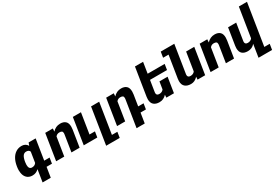

<svg xmlns="http://www.w3.org/2000/svg" viewBox="68 -1960 4850 3373"><g transform="rotate(-30 2493.5 -273.5)"><path d="M588.9 0H479.5L447.3 203.1H281.7L320.8 -43.9Q266.1 9.8 192.4 9.8Q137.7 9.8 100.1 -15.4Q62.5 -40.5 43.7 -85.4Q24.9 -130.4 24.9 -189.9Q24.9 -225.1 30.3 -257.3L32.2 -269.5Q44.9 -350.6 78.1 -411.1Q111.3 -471.7 162.8 -504.9Q214.4 -538.1 279.8 -538.1Q361.3 -538.1 399.9 -471.7L420.4 -528.3H563L497.6 -114.3H606.9ZM339.4 -159.7 372.6 -369.1Q358.4 -411.1 301.8 -411.1Q256.8 -411.1 231.9 -373Q207 -335 195.3 -259.3Q190.4 -227.5 190.4 -205.1Q190.4 -117.2 254.4 -117.2Q311.5 -117.2 339.4 -159.7Z M897.5 -373.5 838.4 0H673.8L757.3 -528.3H911.6L907.2 -466.8Q940.9 -502.9 979 -520.5Q1017.1 -538.1 1064 -538.1Q1131.3 -538.1 1169.7 -503.4Q1208 -468.8 1208 -392.1Q1208 -364.7 1203.1 -335L1149.9 0H984.4L1037.1 -333Q1039.6 -348.6 1039.6 -358.4Q1039.6 -388.7 1023.4 -399.9Q1007.3 -411.1 974.6 -411.1Q926.3 -411.1 897.5 -373.5Z M1526.9 -114.3 1508.8 0H1233.9L1317.4 -528.3H1481.9L1416.5 -114.3Z M1864.3 88.9 1846.2 203.1H1571.3L1589.4 88.9L1687 -528.3H1851.6L1753.9 88.9Z M2495.1 0H2385.7L2353.5 203.1H2188L2237.3 -106.4L2238.3 -114.3L2272.9 -333Q2275.4 -348.6 2275.4 -358.4Q2275.4 -388.7 2259.3 -399.9Q2243.2 -411.1 2210.4 -411.1Q2162.1 -411.1 2133.3 -373.5L2074.2 0H1909.7L1993.2 -528.3H2147.5L2143.1 -466.8Q2176.8 -502.9 2214.8 -520.5Q2252.9 -538.1 2299.8 -538.1Q2367.2 -538.1 2405.5 -503.4Q2443.8 -468.8 2443.8 -392.1Q2443.8 -364.7 2439 -335L2403.8 -114.3H2513.2Z M2780.8 -185.5Q2779.3 -176.3 2779.3 -167.5Q2779.3 -117.2 2836.4 -117.2Q2894 -117.2 2923.3 -158.7L2947.3 -308.1H3112.3L3063.5 0H2909.2L2913.1 -56.6Q2881.3 -22.9 2846.2 -6.6Q2811 9.8 2767.1 9.8Q2694.8 9.8 2653.6 -26.4Q2612.3 -62.5 2612.3 -137.2Q2612.3 -163.1 2616.2 -186.5L2669.4 -522.9L2670.4 -528.3L2705.6 -750H2870.1L2835 -528.3H3180.2L3162.1 -414.1H2816.9Z M3780.3 -528.3 3696.8 0H3542.5L3546.4 -56.6Q3514.2 -22.5 3481.2 -6.3Q3448.2 9.8 3405.3 9.8Q3332 9.8 3288.8 -27.1Q3245.6 -64 3245.6 -139.6Q3245.6 -160.2 3249.5 -186.5L3320.8 -635.7H3210.4L3228.5 -750H3503.4L3485.4 -635.7L3414.1 -185.5Q3412.6 -176.3 3412.6 -167.5Q3412.6 -117.2 3469.7 -117.2Q3527.3 -117.2 3556.6 -158.7L3615.2 -528.3Z M4030.3 -373.5 3971.2 0H3806.6L3890.1 -528.3H4044.4L4040 -466.8Q4073.7 -502.9 4111.8 -520.5Q4149.9 -538.1 4196.8 -538.1Q4264.2 -538.1 4302.5 -503.4Q4340.8 -468.8 4340.8 -392.1Q4340.8 -364.7 4335.9 -335L4282.7 0H4117.2L4169.9 -333Q4172.4 -348.6 4172.4 -358.4Q4172.4 -388.7 4156.2 -399.9Q4140.1 -411.1 4107.4 -411.1Q4059.1 -411.1 4030.3 -373.5Z M4845.2 88.9H4955.1L4937 203.1H4662.1L4703.1 -56.6Q4676.8 -23.4 4639.9 -6.8Q4603 9.8 4558.1 9.8Q4487.3 9.8 4447.5 -25.6Q4407.7 -61 4407.7 -134.8Q4407.7 -158.7 4412.1 -186.5L4466.3 -528.3H4630.9L4576.7 -185.5Q4575.2 -176.3 4575.2 -167.5Q4575.2 -117.2 4632.3 -117.2Q4689.9 -117.2 4719.2 -158.7L4813 -750H4978Z"/></g></svg>

Font: Mardoto Black
Style: Italic
Weight: 900
Italic angle: -12°
Designer: Christian Robertson, Vahan Hovhannisyan
Foundry: Google
Version: Version 1.000